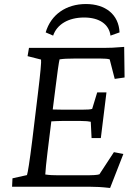

<svg xmlns="http://www.w3.org/2000/svg" viewBox="-20 -928 669 954"><path d="M527 6 593 -163 546 -172 474 -62C463 -58 441 -57 392 -57H272C246 -57 224 -58 205 -61C205 -73 211 -130 216 -171L235 -325C255 -326 273 -327 288 -327H381C405 -327 423 -325 431 -323L435 -242H481L509 -469H463L438 -387C430 -384 412 -383 387 -383H295C280 -383 262 -384 242 -384L257 -502C263 -553 273 -624 276 -633C296 -636 315 -637 345 -637H483C500 -637 515 -636 525 -633L550 -536L599 -543L597 -695C550 -691 523 -690 494 -690H124L117 -649L184 -632C186 -623 181 -566 168 -460L140 -229C127 -124 118 -69 114 -58L42 -42L40 0H431C457 0 482 1 527 6ZM207 -767 244 -751C263 -807 320 -841 398 -841C474 -841 522 -807 529 -751L574 -767C570 -856 504 -908 407 -908C309 -908 233 -856 207 -767Z"/></svg>

Font: TPK Tissa Web
Style: Italic
Weight: 400
Italic angle: -7°
Designer: Jacques Le Bailly, Suppakit Chalermlarp | Katatrad Co.,Ltd.
Foundry: Jacques Le Bailly, Cadson Demak Co.,Ltd.
Version: Version 5.000;Glyphs 3.1.2 (3151)